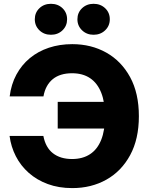

<svg xmlns="http://www.w3.org/2000/svg" viewBox="-20 -968 775 999"><path d="M356 10.7Q285.6 10.7 228.8 -10.3Q171.9 -31.2 129.6 -68.6Q87.4 -106 62.3 -155.3Q37.1 -204.6 29.8 -260.7H205.6Q211.4 -230.5 223.9 -208Q236.3 -185.5 255.4 -170.7Q274.4 -155.8 299.3 -148.2Q324.2 -140.6 355 -140.6Q410.2 -140.6 448.5 -165.8Q486.8 -190.9 506.6 -240.5Q526.4 -290 526.4 -363.3Q526.4 -436 506.6 -485.8Q486.8 -535.6 448.7 -561.3Q410.6 -586.9 355 -586.9Q323.7 -586.9 298.8 -579.3Q273.9 -571.8 255.1 -556.6Q236.3 -541.5 223.9 -519Q211.4 -496.6 206.1 -466.3H30.3Q38.1 -529.3 65.2 -579.6Q92.3 -629.9 135 -665.3Q177.7 -700.7 233.9 -719.5Q290 -738.3 356 -738.3Q454.6 -738.3 533 -694.3Q611.3 -650.4 657 -566.7Q702.6 -482.9 702.6 -363.3Q702.6 -244.6 657.2 -160.9Q611.8 -77.1 533.4 -33.2Q455.1 10.7 356 10.7ZM280.3 -299.3V-438H553.2V-299.3ZM466.8 -787.1Q431.2 -787.1 407 -810.3Q382.8 -833.5 382.8 -867.7Q382.8 -902.3 407 -925.3Q431.2 -948.2 466.8 -948.2Q502.9 -948.2 527.1 -925.3Q551.3 -902.3 551.3 -867.7Q551.3 -833.5 527.1 -810.3Q502.9 -787.1 466.8 -787.1ZM245.1 -787.1Q209 -787.1 185.1 -810.3Q161.1 -833.5 161.1 -867.7Q161.1 -902.3 185.1 -925.3Q209 -948.2 245.1 -948.2Q281.2 -948.2 305.2 -925.3Q329.1 -902.3 329.1 -867.7Q329.1 -833.5 305.2 -810.3Q281.2 -787.1 245.1 -787.1Z"/></svg>

Font: Inter 24pt ExtraBold
Style: Regular
Weight: 800
Designer: Rasmus Andersson
Foundry: rsms
Version: Version 4.001;git-66647c0bb